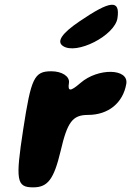

<svg xmlns="http://www.w3.org/2000/svg" viewBox="-20 -857 565 827"><path d="M80 -300C46 -79 51 -50 123 -50C186 -50 212 -85 241 -206C270 -331 292 -362 359 -362C447 -362 510 -414 524 -496C535 -563 402 -565 327 -500C283 -462 271 -462 277 -500C281 -528 247 -550 201 -550C127 -550 114 -521 80 -300ZM321 -764C246 -713 223 -678 251 -659C309 -619 475 -704 486 -779C498 -860 456 -856 321 -764Z"/></svg>

Font: Hussar Skorodowane
Style: Ky
Weight: 700
Foundry: Cannot Into Space Fonts
Version: Version 0.892